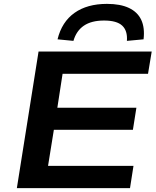

<svg xmlns="http://www.w3.org/2000/svg" viewBox="-20 -971 803 991"><path d="M67 0 179 -705H763L744 -590H303L276 -415H684L666 -301H258L228 -115H669L651 0ZM359 -760 277 -768Q299 -858 364.5 -904.5Q430 -951 532 -951Q601 -951 645.5 -930Q690 -909 709 -868.5Q728 -828 721 -768L635 -760Q639 -812 611 -838.5Q583 -865 517 -865Q452 -865 413 -838.5Q374 -812 359 -760Z"/></svg>

Font: Nunito Sans 10pt Expanded
Style: Bold Italic
Weight: 700
Width: 7
Italic angle: -9°
Designer: Vernon Adams
Foundry: Vernon Adams
Version: Version 3.101;gftools[0.9.27]